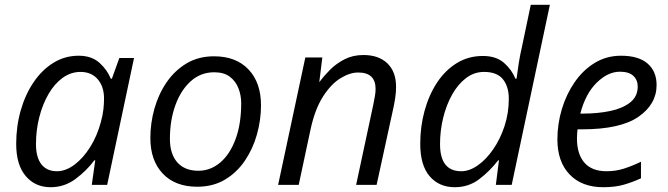

<svg xmlns="http://www.w3.org/2000/svg" viewBox="-20 -780 2820 810"><path d="M193.4 9.8Q128.4 9.8 88.4 -37.4Q48.3 -84.5 48.3 -173.3Q48.3 -247.1 67.4 -314Q86.4 -380.9 121.6 -432.9Q156.7 -484.9 205.1 -514.9Q253.4 -544.9 312 -544.9Q366.2 -544.9 399.2 -515.4Q432.1 -485.8 447.3 -448.2H452.1L483.4 -535.2H545.4L432.1 0H367.2L381.8 -103.5H377.9Q344.7 -59.1 298.1 -24.7Q251.5 9.8 193.4 9.8ZM219.7 -57.6Q257.3 -57.6 294.2 -85.2Q331.1 -112.8 360.6 -159.9Q390.1 -207 405.8 -266.1Q413.6 -294.9 416.3 -319.1Q418.9 -343.3 418.9 -364.3Q418.9 -414.6 392.3 -445.6Q365.7 -476.6 319.8 -476.6Q278.8 -476.6 244.4 -451.7Q210 -426.8 184.8 -383.5Q159.7 -340.3 145.8 -285.9Q131.8 -231.4 131.8 -171.9Q131.8 -115.7 154.8 -86.7Q177.7 -57.6 219.7 -57.6Z M812 7.8Q719.2 7.8 666.7 -47.6Q614.3 -103 614.3 -197.8Q614.3 -260.7 631.6 -322Q648.9 -383.3 683.1 -433.1Q717.3 -482.9 767.3 -512.7Q817.4 -542.5 882.8 -542.5Q976.1 -542.5 1028.6 -486.8Q1081.1 -431.2 1081.1 -335.9Q1081.1 -273.9 1064 -212.9Q1046.9 -151.9 1012.9 -101.8Q979 -51.8 928.7 -22Q878.4 7.8 812 7.8ZM816.9 -59.6Q867.7 -59.6 908.7 -94Q949.7 -128.4 973.6 -192.6Q997.6 -256.8 997.6 -345.2Q997.6 -377 986.3 -406.7Q975.1 -436.5 950.2 -455.8Q925.3 -475.1 883.8 -475.1Q826.7 -475.1 784.7 -437.3Q742.7 -399.4 719.7 -335.7Q696.8 -272 696.8 -194.3Q696.8 -130.4 728 -95Q759.3 -59.6 816.9 -59.6Z M1153.3 0 1268.1 -537.6H1339.8L1327.1 -434.6H1328.1Q1346.7 -460 1372.8 -486.1Q1398.9 -512.2 1433.8 -530Q1468.8 -547.9 1513.2 -547.9Q1577.6 -547.9 1614.3 -512.7Q1650.9 -477.5 1650.9 -413.6Q1650.9 -391.1 1647.5 -368.2Q1644 -345.2 1640.1 -327.1L1568.8 0H1482.4L1554.7 -337.9Q1559.1 -359.9 1561.8 -375.5Q1564.5 -391.1 1564.5 -404.8Q1564.5 -474.1 1491.2 -474.1Q1455.6 -474.1 1416 -449.7Q1376.5 -425.3 1342.8 -372.8Q1309.1 -320.3 1290.5 -235.8L1240.2 0Z M1898.4 9.8Q1832.5 9.8 1792.7 -36.4Q1752.9 -82.5 1752.9 -173.3Q1752.9 -245.6 1771 -312Q1789.1 -378.4 1823.2 -430.7Q1857.4 -482.9 1906.5 -513.4Q1955.6 -543.9 2017.1 -543.9Q2073.2 -543.9 2106.2 -514.9Q2139.2 -485.8 2154.3 -448.2H2159.2Q2163.6 -481.9 2168.5 -513.4Q2173.3 -544.9 2181.6 -580.6L2219.2 -759.8H2299.8L2138.7 0H2071.8L2085 -103.5H2081.5Q2045.9 -57.6 2001.5 -23.9Q1957 9.8 1898.4 9.8ZM1925.8 -57.6Q1960.4 -57.6 1995.6 -82.3Q2030.8 -106.9 2060.5 -149.9Q2090.3 -192.9 2108.4 -247.8Q2126.5 -302.7 2126.5 -363.3Q2126.5 -415 2101.6 -445.8Q2076.7 -476.6 2022 -476.6Q1980 -476.6 1945.8 -450.4Q1911.6 -424.3 1887.2 -380.6Q1862.8 -336.9 1849.6 -282.7Q1836.4 -228.5 1836.4 -171.9Q1836.4 -57.6 1925.8 -57.6Z M2524.9 9.8Q2434.6 9.8 2383.1 -43.9Q2331.5 -97.7 2331.5 -191.9Q2331.5 -256.8 2350.3 -319.6Q2369.1 -382.3 2404.3 -433.3Q2439.5 -484.4 2489 -514.6Q2538.6 -544.9 2600.1 -544.9Q2673.8 -544.9 2711.9 -512Q2750 -479 2750 -421.4Q2750 -340.3 2673.6 -287.4Q2597.2 -234.4 2435.1 -234.4H2416.5Q2414.1 -214.8 2414.1 -194.8Q2414.1 -130.4 2445.3 -94Q2476.6 -57.6 2539.1 -57.6Q2577.6 -57.6 2612.1 -68.6Q2646.5 -79.6 2684.1 -97.7V-27.8Q2647.9 -11.2 2611.3 -0.7Q2574.7 9.8 2524.9 9.8ZM2428.2 -300.8H2439.9Q2502.4 -300.8 2554.7 -311.8Q2606.9 -322.8 2638.7 -347.9Q2670.4 -373 2670.4 -415Q2670.4 -442.4 2651.9 -460Q2633.3 -477.5 2595.2 -477.5Q2544.9 -477.5 2497.6 -431.4Q2450.2 -385.3 2428.2 -300.8Z"/></svg>

Font: Open Sans
Style: Italic
Weight: 400
Italic angle: -12°
Designer: Monotype Design Team
Foundry: Monotype Imaging Inc.
Version: Version 3.000; ttfautohint (v1.8.4)